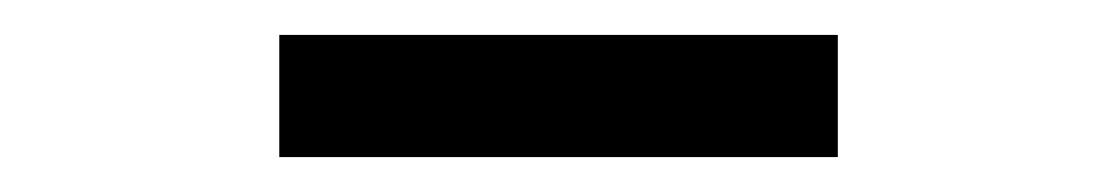

<svg xmlns="http://www.w3.org/2000/svg" viewBox="-20 -385 640 110"><path d="M140 -295V-365H460V-295Z"/></svg>

Font: Tiny Light
Style: Regular
Weight: 300
Monospace: yes
Designer: Philipp Nurullin, Konstantin Bulenkov
Foundry: JetBrains
Version: Version 2.251; ttfautohint (v1.8.4.7-5d5b)